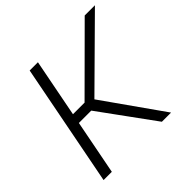

<svg xmlns="http://www.w3.org/2000/svg" viewBox="-175 -868 1036 1036"><g transform="rotate(-45 342.5 -350.0)"><path d="M496 0 269 -312H150L167 -368H274L607 -700H685L324 -343L566 0ZM51 0 187 -700H250L114 0Z"/></g></svg>

Font: REM ExtraLight
Style: Italic
Weight: 250
Italic angle: -11°
Designer: Octavio Pardo
Foundry: Ashler Design
Version: Version 1.005;gftools[0.9.28]